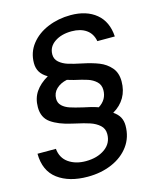

<svg xmlns="http://www.w3.org/2000/svg" viewBox="-143 -874 996 1210"><g transform="rotate(-15 354.5 -269.0)"><path d="M8 15H128Q134 76 179.5 107.5Q225 139 291 139Q366 139 415.5 104Q465 69 465 8Q465 -27 440.5 -49Q416 -71 380.5 -83Q345 -95 285 -108L264 -113Q183 -131 134.5 -165Q86 -199 86 -267Q86 -325 114.5 -367Q143 -409 197 -440Q164 -459 149 -484Q134 -509 134 -542Q134 -612 175.5 -665Q217 -718 286 -746.5Q355 -775 435 -775Q538 -775 601 -723Q664 -671 670 -573H556Q547 -623 510 -649Q473 -675 415 -675Q348 -675 304 -645Q260 -615 260 -565Q260 -534 283 -514Q306 -494 339.5 -483.5Q373 -473 427 -462Q490 -449 534 -431.5Q578 -414 608 -379.5Q638 -345 638 -289Q638 -230 612 -185Q586 -140 536 -111Q565 -91 577.5 -67.5Q590 -44 590 -13Q590 63 548.5 119.5Q507 176 436 206.5Q365 237 278 237Q157 237 83 182Q9 127 8 15ZM513 -266Q513 -300 490.5 -321Q468 -342 436 -352.5Q404 -363 349 -375L307 -387Q264 -378 237.5 -352.5Q211 -327 211 -289Q211 -261 230 -243Q249 -225 279 -215Q309 -205 361 -193Q414 -183 457 -168Q513 -203 513 -266Z"/></g></svg>

Font: Open Sauce One Medium Italic
Style: Regular
Weight: 500
Italic angle: -10°
Designer: Alfredo Marco Pradil
Foundry: Creative Sauce Fz LLC
Version: Version 1.477